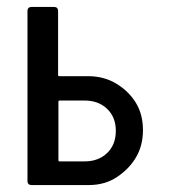

<svg xmlns="http://www.w3.org/2000/svg" viewBox="-20 -532 491 552"><path d="M236 0H70Q65 0 62 -3Q59 -6 59 -11V-501Q59 -506 62 -509Q65 -512 70 -512H136Q141 -512 144 -509Q147 -506 147 -501V-316Q147 -313 151 -313H233Q280 -313 316 -290.5Q352 -268 371.5 -235Q391 -202 391 -158Q391 -114 371.5 -80.5Q352 -47 317 -23.5Q282 0 236 0ZM223 -243H151Q148 -243 148 -239V-72Q148 -68 151 -68H223Q263 -68 288 -92Q313 -116 313 -156Q313 -195 288 -219Q263 -243 223 -243Z"/></svg>

Font: Barlow_Medium_SS
Style: Regular
Weight: 500
Designer: Jeremy Tribby
Foundry: Jeremy Tribby
Version: Version 1.101 August 23, 2024